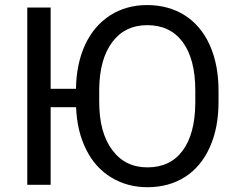

<svg xmlns="http://www.w3.org/2000/svg" viewBox="-20 -741 934 770"><path d="M856.4 -377.4C856.4 -446.8 844.7 -507.8 821.3 -560.1C774.4 -664.6 684.1 -720.7 570.3 -720.7C514.2 -720.7 464.8 -707 421.4 -679.2C335 -623.5 286.6 -519 284.7 -384.8H183.1V-710.9H89.4V0H183.1V-311H285.2C287.6 -246.1 301.3 -189.5 325.7 -141.1C349.6 -92.8 383.3 -55.2 426.3 -29.3C468.8 -3.4 517.1 9.8 571.3 9.8C628.4 9.8 678.7 -3.9 721.7 -31.2C764.6 -58.6 797.9 -98.1 821.3 -150.4C844.7 -202.1 856.4 -262.7 856.4 -332.5ZM763.2 -325.7C762.2 -243.2 745.1 -180.2 711.9 -136.2C678.7 -91.8 631.8 -69.8 571.3 -69.8C511.2 -69.8 463.9 -93.3 429.7 -140.1C395 -186.5 377.9 -251 377.9 -332.5V-384.8C378.9 -464.8 396.5 -527.3 430.7 -572.8C464.4 -617.7 511.2 -640.1 570.3 -640.1C631.3 -640.1 678.7 -617.7 712.4 -572.8C746.1 -527.3 763.2 -462.9 763.2 -378.4Z"/></svg>

Font: Roboto
Style: Regular
Weight: 400
Designer: Google
Version: Version 2.137; 2017